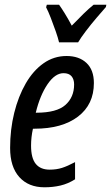

<svg xmlns="http://www.w3.org/2000/svg" viewBox="-20 -786 472 816"><path d="M169 10Q101 10 62 -33.5Q23 -77 23 -157Q23 -236 40.5 -306.5Q58 -377 89.5 -431.5Q121 -486 165 -517Q209 -548 263 -548Q316 -548 347.5 -518.5Q379 -489 379 -433Q379 -342 311.5 -290.5Q244 -239 127 -239H120Q112 -203 112 -167Q112 -114 132 -89.5Q152 -65 191 -65Q220 -65 243.5 -72.5Q267 -80 299 -97V-24Q269 -5 237 2.5Q205 10 169 10ZM135 -307Q221 -307 258 -340Q295 -373 295 -427Q295 -449 284 -462Q273 -475 250 -475Q214 -475 182 -428Q150 -381 132 -307ZM231 -606Q227 -624 217 -652.5Q207 -681 196 -709.5Q185 -738 176 -755L179 -766H231Q241 -752 255 -729.5Q269 -707 285 -677Q311 -704 334.5 -727Q358 -750 378 -766H432L430 -756Q415 -739 391 -711Q367 -683 345 -654Q323 -625 312 -606Z"/></svg>

Font: Noto Sans ExtraCondensed Medium
Style: Italic
Weight: 500
Width: 2
Italic angle: -12°
Designer: Monotype Design Team
Foundry: Monotype Imaging Inc.
Version: Version 2.013; ttfautohint (v1.8.4.7-5d5b)